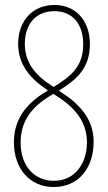

<svg xmlns="http://www.w3.org/2000/svg" viewBox="-20 -743 434 773"><path d="M199 -723C109 -723 53 -656 53 -567C53 -482 102 -426 173 -379C99 -335 36 -275 36 -170C36 -64 100 10 196 10C299 10 357 -70 357 -172C357 -268 295 -329 217 -378C286 -421 342 -467 342 -565C342 -658 287 -723 199 -723ZM199 -698C271 -698 315 -648 315 -564C315 -474 264 -435 196 -393C123 -438 80 -490 80 -566C80 -646 124 -698 199 -698ZM63 -169C63 -268 122 -323 195 -365L209 -356C299 -299 330 -237 330 -170C330 -84 281 -15 197 -15C119 -15 63 -74 63 -169Z"/></svg>

Font: Noto Sans Georgian ExtraCondensed Thin
Style: Regular
Weight: 100
Width: 2
Designer: Monotype Design Team, Akaki Razmadze
Foundry: Google LLC
Version: Version 2.005